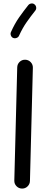

<svg xmlns="http://www.w3.org/2000/svg" viewBox="-20 -1061 272 1127"><path d="M108.9 45.9Q89.8 45.4 76.7 31.7Q63.5 18.1 64 -1L81.1 -665.5Q81.5 -684.6 95.2 -697.8Q108.9 -710.9 127.9 -710.4Q147 -710 160.2 -696.3Q173.3 -682.6 172.9 -663.6L155.8 1Q155.3 20 141.6 33.2Q127.9 46.4 108.9 45.9ZM182.6 -1035.2Q190.9 -1028.8 192.4 -1017.8Q193.8 -1006.8 187 -998.5Q159.7 -964.4 136 -930.4Q112.3 -896.5 91.8 -851.6Q87.9 -842.3 77.4 -838.4Q66.9 -834.5 57.1 -838.4Q47.9 -842.3 43.9 -853Q40 -863.8 44.4 -873Q66.4 -922.4 92.5 -959.5Q118.7 -996.6 146 -1030.8Q152.8 -1039.1 163.8 -1040.5Q174.8 -1042 182.6 -1035.2Z"/></svg>

Font: Mikhak Medium
Style: Regular
Weight: 500
Designer: Amin Abedi
Version: Version 3.3